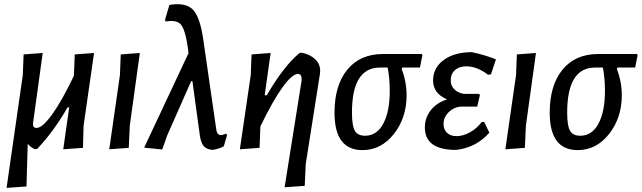

<svg xmlns="http://www.w3.org/2000/svg" viewBox="-20 -723 3125 935"><path d="M141 -124Q138 -100 158 -100Q186 -100 233 -164.5Q280 -229 339 -352L340 -357L344 -458L438 -465L387 -111L384 -3L288 4L317 -200H309Q240 -80 160 3H148Q126 -8 115 -23L109 185L12 192L91 -357L95 -458L188 -465Z M661 -465 612 -111 607 -3 512 4 564 -357 568 -458Z M770 5 682 -4 898 -464 895 -490Q882 -579 861 -603.5Q840 -628 786 -618L784 -628L805 -699Q883 -712 918.5 -677Q954 -642 970 -530L1033 -94Q1036 -72 1046.5 -67Q1057 -62 1080 -72L1086 -66L1070 -11Q1050 1 1016 7Q987 5 972.5 -11Q958 -27 953 -65L917 -328H911L794 -63Z M1298 -465 1269 -259H1279Q1363 -403 1440 -466H1451Q1490 -458 1515 -434.5Q1540 -411 1539 -376L1538 -363L1469 75L1464 182L1366 189L1448 -326L1449 -337Q1449 -363 1431 -363Q1403 -363 1355.5 -297.5Q1308 -232 1248 -107L1244 -3L1148 4L1201 -357L1205 -458Z M1745 8Q1609 8 1609 -174Q1609 -308 1671.5 -384Q1734 -460 1845 -460H2034L2037 -454L2025 -394H1939L1936 -387Q1960 -325 1960 -259Q1960 -149 1898 -70.5Q1836 8 1745 8ZM1758 -62Q1815 -62 1846.5 -121Q1878 -180 1878 -281Q1878 -341 1868 -394H1830Q1694 -394 1694 -175Q1694 -110 1708 -86Q1722 -62 1758 -62Z M2201 7Q2049 7 2049 -102Q2049 -150 2078 -186.5Q2107 -223 2157 -239Q2089 -268 2089 -331Q2089 -393 2141 -431Q2193 -469 2278 -469Q2343 -455 2395 -434L2371 -361L2357 -359Q2302 -400 2251 -400Q2217 -400 2196 -382Q2175 -364 2175 -331Q2175 -306 2192 -288.5Q2209 -271 2238 -266H2313L2317 -260L2304 -204H2232Q2195 -204 2167.5 -179Q2140 -154 2140 -120Q2140 -91 2157.5 -75.5Q2175 -60 2203 -60Q2234 -60 2267.5 -78Q2301 -96 2326 -129H2338L2363 -77Q2299 -4 2201 7Z M2590 -465 2541 -111 2536 -3 2441 4 2493 -357 2497 -458Z M2793 8Q2657 8 2657 -174Q2657 -308 2719.5 -384Q2782 -460 2893 -460H3082L3085 -454L3073 -394H2987L2984 -387Q3008 -325 3008 -259Q3008 -149 2946 -70.5Q2884 8 2793 8ZM2806 -62Q2863 -62 2894.5 -121Q2926 -180 2926 -281Q2926 -341 2916 -394H2878Q2742 -394 2742 -175Q2742 -110 2756 -86Q2770 -62 2806 -62Z"/></svg>

Font: Alegreya Sans SC Medium
Style: Italic
Weight: 500
Italic angle: -7°
Designer: Juan Pablo del Peral
Foundry: Huerta Tipografica
Version: Version 2.007